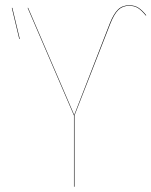

<svg xmlns="http://www.w3.org/2000/svg" viewBox="-20 -710 576 730"><path d="M261.2 0V-271L85 -680.2H86.9L262.2 -272.9L397.9 -622.1Q412.1 -657.7 428.7 -673.8Q445.3 -689.9 471.2 -689.9Q492.2 -689.9 506.6 -680.4Q521 -670.9 536.1 -651.9L534.2 -650.9Q519 -669.9 505.1 -679Q491.2 -688 471.2 -688Q446.3 -688 430.2 -672.4Q414.1 -656.7 399.9 -621.1L263.2 -271V0ZM26.9 -680.2 55.2 -562H53.2L24.9 -680.2Z"/></svg>

Font: Fira Sans Compressed Two
Style: Regular
Weight: 100
Width: 1
Designer: Carrois Corporate & Edenspiekermann AG
Foundry: Carrois Corporate GbR & Edenspiekermann AG
Version: Version 4.203;PS 004.203;hotconv 1.0.88;makeotf.lib2.5.64775